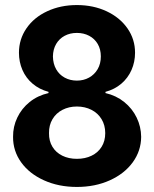

<svg xmlns="http://www.w3.org/2000/svg" viewBox="-20 -737 616 767"><path d="M32.2 -190.4Q31.7 -231 49.1 -267.3Q66.4 -303.7 98.6 -329.6Q130.9 -355.5 173.8 -365.2V-370.1Q137.2 -379.9 110.4 -402.6Q83.5 -425.3 69.6 -457.5Q55.7 -489.7 55.7 -526.4Q55.7 -580.1 85.7 -623.8Q115.7 -667.5 168.7 -692.1Q221.7 -716.8 287.1 -716.8Q353 -716.8 406 -691.9Q459 -667 489.3 -623.5Q519.5 -580.1 519.5 -526.4Q519.5 -489.7 505.4 -457.5Q491.2 -425.3 464.6 -402.6Q438 -379.9 401.4 -370.1V-365.2Q443.8 -355.5 476.1 -329.6Q508.3 -303.7 525.9 -267.3Q543.5 -231 543.9 -190.4Q543.5 -134.3 510.3 -88.6Q477.1 -43 418.5 -16.6Q359.9 9.8 287.1 9.8Q214.4 9.8 155.8 -16.6Q97.2 -43 64.5 -88.6Q31.7 -134.3 32.2 -190.4ZM400.4 -205.1Q400.4 -236.8 385.7 -261Q371.1 -285.2 345.2 -298.3Q319.3 -311.5 287.1 -311.5Q255.4 -311.5 229.7 -298.3Q204.1 -285.2 189.7 -261Q175.3 -236.8 175.8 -205.1Q175.3 -173.8 189.5 -150.6Q203.6 -127.4 229 -115Q254.4 -102.5 287.1 -102.5Q320.3 -102.5 345.9 -115Q371.6 -127.4 386 -150.6Q400.4 -173.8 400.4 -205.1ZM382.8 -511.7Q382.8 -540 370.4 -561.3Q357.9 -582.5 336.2 -594Q314.5 -605.5 287.1 -605.5Q259.8 -605.5 238.3 -594Q216.8 -582.5 204.3 -561.3Q191.9 -540 191.4 -511.7Q191.9 -482.4 204.3 -460.4Q216.8 -438.5 238.5 -426.8Q260.3 -415 287.1 -415Q314 -415 335.7 -427Q357.4 -439 370.1 -460.7Q382.8 -482.4 382.8 -511.7Z"/></svg>

Font: Pretendard GOV
Style: Bold
Weight: 700
Designer: Base glyphs from Inter by Rasmus Andersson; Hangeul glyphs from Noto Sans CJK(Source Han Sans) by Jang Soo-young and Kan
Foundry: Kil Hyung-jin
Version: Version 1.309